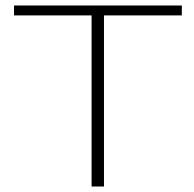

<svg xmlns="http://www.w3.org/2000/svg" viewBox="-20 -678 706 698"><path d="M641 -658V-622H358V0H313V-622H31V-658Z"/></svg>

Font: EauTest Light
Style: Regular
Weight: 300
Designer: Christian Thalmann (Catharsis Fonts)
Version: Version 0.001;PS 000.001;hotconv 1.0.88;makeotf.lib2.5.64775